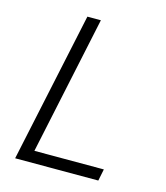

<svg xmlns="http://www.w3.org/2000/svg" viewBox="-105 -771 738 852"><g transform="rotate(15 264.0 -345.0)"><path d="M44 0 191 -690H253L118 -54H437L426 0Z"/></g></svg>

Font: Radio Canada Light
Style: Italic
Weight: 300
Italic angle: -12°
Designer: Charles Daoud, Etienne Aubert Bonn, Alexandre Saumier Demers, Jacques Le Bailly
Foundry: Radio-Canada
Version: Version 2.104; ttfautohint (v1.8.4.7-5d5b);gftools[0.9.28.de